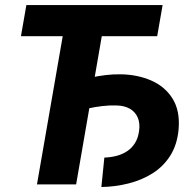

<svg xmlns="http://www.w3.org/2000/svg" viewBox="-20 -731 764 761"><path d="M269.5 -286.1 279.8 -408.2Q308.6 -416.5 338.1 -423.1Q367.7 -429.7 397.9 -433.3Q428.2 -437 458 -436.5Q524.9 -435.5 579.3 -411.9Q633.8 -388.2 663.8 -340.3Q693.8 -292.5 688 -219.7Q682.6 -158.2 655.3 -114.7Q627.9 -71.3 585 -44.2Q542 -17.1 489.5 -3.9Q437 9.3 381.8 10.3L393.6 -106.4Q419.9 -107.4 442.9 -113.5Q465.8 -119.6 484.4 -132.1Q502.9 -144.5 515.1 -164.1Q527.3 -183.6 531.2 -211.4Q535.6 -242.2 526.1 -264.6Q516.6 -287.1 495.4 -299.6Q474.1 -312 443.4 -313Q413.6 -314 384.5 -310.5Q355.5 -307.1 326.7 -300.5Q297.9 -293.9 269.5 -286.1ZM404.8 -710.9 281.7 0H126.5L250 -710.9ZM624.5 -710.9 603 -587.4H63L84.5 -710.9Z"/></svg>

Font: Roboto ExtraBold
Style: Italic
Weight: 800
Designer: Christian Robertson
Foundry: Google
Version: Version 3.009; 2024